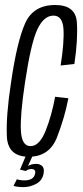

<svg xmlns="http://www.w3.org/2000/svg" viewBox="-20 -623 332 768"><path d="M95.5 4Q11.5 4 7.5 -76.8Q3.5 -157.5 24 -292Q47.5 -455 80.2 -529Q113 -603 200.5 -603Q283 -603 287.5 -533.2Q292 -463.5 277.5 -367L222.5 -361Q237.5 -455.5 233.8 -508Q230 -560.5 194 -560.5Q155 -560.5 129.2 -505Q103.5 -449.5 80 -293Q60.5 -164.5 63.5 -101.5Q66.5 -38.5 102 -38.5Q138 -38.5 162.5 -100Q187 -161.5 200.5 -236L253.5 -230Q239 -154 208.5 -75Q178 4 95.5 4ZM73.5 125.5Q62 125.5 51.8 124.2Q41.5 123 34 120.5L47.5 94Q52.5 96 60.5 97.2Q68.5 98.5 78 98.5Q115.5 98.5 120.5 71Q122.5 61.5 118 57.2Q113.5 53 106.5 53Q93.5 53 83 61L60 55.5L83.5 0H110.5L92 41Q106 32.5 124.5 32.5Q140 32.5 149 41.5Q158 50.5 154.5 70.5Q149.5 99 125 112.2Q100.5 125.5 73.5 125.5Z"/></svg>

Font: Anybody Condensed Light
Style: Italic
Weight: 300
Width: 3
Italic angle: -10°
Designer: Tyler Finck
Foundry: Etcetera Type Company
Version: Version 1.010; ttfautohint (v1.8.3) -l 8 -r 50 -G 200 -x 14 